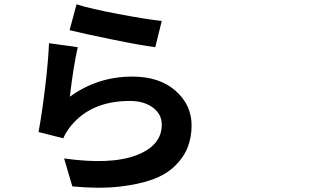

<svg xmlns="http://www.w3.org/2000/svg" viewBox="-20 -822 1540 893"><path d="M303.7 -681.6 335.9 -801.8Q401.4 -781.2 530.3 -756.8Q659.2 -732.4 732.4 -724.6L702.1 -602.5Q633.8 -611.3 502.4 -638.2Q371.1 -665 303.7 -681.6ZM341.8 -602.5Q322.3 -519.5 304.7 -372.1Q433.6 -465.8 595.7 -465.8Q721.7 -465.8 796.4 -399.9Q871.1 -334 871.1 -239.3Q871.1 -183.6 853 -137.2Q835 -90.8 794.4 -50.8Q753.9 -10.7 689.5 12.7Q625 36.1 532.2 46.4Q439.5 56.6 316.4 44.9L278.3 -85Q494.1 -54.7 613.3 -99.6Q732.4 -144.5 732.4 -242.2Q732.4 -291 690.9 -321.8Q649.4 -352.5 584 -352.5Q405.3 -352.5 310.5 -237.3Q284.2 -204.1 274.4 -178.7L159.2 -208Q173.8 -284.2 189 -408.2Q204.1 -532.2 208 -621.1Z"/></svg>

Font: Bpmf Zihi Sans Bold
Style: Bold
Weight: 700
Foundry: But Ko
Version: Version 1.320